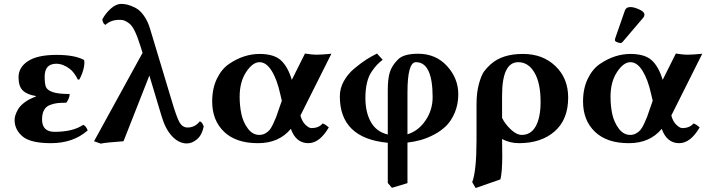

<svg xmlns="http://www.w3.org/2000/svg" viewBox="-20 -718 3596 976"><path d="M266.1 -394Q207 -394 207 -328.1Q207 -292 213.6 -275.9Q220.2 -259.8 247.6 -250Q274.9 -240.2 334 -240.2Q334 -218.3 316.9 -195.8Q289.1 -195.8 271.5 -193.8Q253.9 -191.9 233.9 -184.3Q213.9 -176.8 203.9 -158.4Q193.8 -140.1 193.8 -110.8Q193.8 -47.9 257.8 -47.9Q351.1 -47.9 403.3 -83.5Q417.5 -77.1 425.8 -55.2Q352.5 9.8 238.8 9.8Q134.8 9.8 94.5 -24.7Q54.2 -59.1 54.2 -107.9Q54.2 -119.1 58.1 -132.1Q62 -145 72 -162.6Q82 -180.2 105 -197.5Q127.9 -214.8 162.1 -227.1V-230Q118.2 -236.8 96.2 -257.8Q74.2 -278.8 74.2 -325.2Q74.2 -376 122.6 -407.5Q170.9 -439 267.1 -439Q357.9 -439 405.8 -414.1L408.2 -411.1Q411.1 -391.6 403.6 -364Q396 -336.4 383.3 -314L376 -313Q357.4 -350.6 335 -367.7Q300.3 -394 266.1 -394Z M1015.6 -75.2Q1006.8 -31.2 981.4 -10Q956.1 11.2 929.7 11.2Q890.6 11.2 856.2 -23.9Q821.8 -59.1 801.8 -126L739.3 -334L607.9 0Q511.7 6.8 492.7 12.2L458 0L704.6 -449.2L695.8 -478Q680.7 -526.9 666.3 -557.4Q651.9 -587.9 636.2 -599.4Q620.6 -610.8 611.3 -614Q602.1 -617.2 587.9 -617.2Q543 -617.2 516.6 -591.8Q503.4 -595.7 500 -619.1Q516.1 -649.9 543 -674.1Q569.8 -698.2 596.7 -698.2Q611.8 -698.2 628.4 -694.1Q645 -689.9 668 -678.5Q690.9 -667 711.4 -638.4Q731.9 -609.9 743.7 -568.8L850.6 -213.9Q878.4 -118.7 893.6 -94.2Q908.7 -69.8 933.6 -69.8Q970.7 -69.8 995.6 -101.1Q1006.8 -99.1 1015.6 -75.2Z M1412.6 -206.1 1404.3 -241.2Q1388.2 -314.5 1360.8 -358.2Q1333.5 -401.9 1299.3 -401.9Q1264.2 -401.9 1231.2 -351.8Q1198.2 -301.8 1198.2 -226.1Q1198.2 -181.2 1206.8 -139.6Q1215.3 -98.1 1239.5 -65.2Q1263.7 -32.2 1298.3 -32.2Q1314.5 -32.2 1327.9 -39.6Q1341.3 -46.9 1349.9 -56.9Q1358.4 -66.9 1368.4 -87.9Q1378.4 -108.9 1384 -123.5Q1389.6 -138.2 1399.4 -168ZM1299.3 -443.8Q1372.6 -443.8 1408 -411.4Q1443.4 -378.9 1463.4 -312L1530.3 -445.8Q1568.4 -439.9 1587.4 -439.9Q1616.2 -439.9 1664.6 -444.8L1507.3 -130.9Q1515.6 -99.6 1533.2 -83.3Q1550.8 -66.9 1562.5 -66.9Q1601.1 -66.9 1619.6 -90.3Q1631.8 -87.9 1651.4 -70.3Q1604.5 9.8 1547.4 9.8Q1484.4 9.8 1458.5 -63Q1397.5 10.3 1290.5 9.8Q1179.7 9.8 1119.1 -48.1Q1058.6 -106 1058.6 -202.1Q1058.6 -268.1 1082.5 -317.6Q1106.4 -367.2 1144.5 -393.1Q1182.6 -418.9 1221.4 -431.4Q1260.3 -443.8 1299.3 -443.8Z M2179.2 -224.1Q2179.2 -402.3 2094.2 -401.9Q2051.3 -401.9 2051.3 -248V-35.2Q2106.4 -52.2 2142.8 -105.2Q2179.2 -158.2 2179.2 -224.1ZM1972.2 236.8 1951.2 211.9V7.8Q1707 -15.1 1707.5 -229Q1707.5 -269 1728 -305.9Q1748.5 -342.8 1782.5 -370.8Q1816.4 -398.9 1842.5 -415.5Q1868.7 -432.1 1896.5 -445.8L1925.3 -414.1Q1907.2 -399.9 1896.2 -388.4Q1885.3 -377 1869.4 -354Q1853.5 -331.1 1845.5 -297.1Q1837.4 -263.2 1837.4 -220.2Q1837.4 -147 1865.5 -97.4Q1893.6 -47.9 1951.2 -34.2V-261.2Q1951.2 -317.4 1961.7 -351.1Q1972.2 -384.8 2003.4 -416Q2032.2 -444.8 2105.5 -444.8Q2195.3 -444.8 2252.4 -382.3Q2309.6 -319.8 2309.6 -238.8Q2309.6 -188 2292 -146Q2274.4 -104 2247.8 -77.9Q2221.2 -51.8 2185.8 -33.4Q2150.4 -15.1 2117.9 -6.1Q2085.4 2.9 2051.3 6.8V212.9Z M2728 -200.2Q2728 -295.4 2697 -348.6Q2666 -401.9 2614.3 -401.9Q2532.2 -401.9 2532.2 -231.9V-119.1Q2546.4 -88.4 2576.2 -60.3Q2606 -32.2 2632.3 -32.2Q2679.2 -32.2 2703.6 -76.7Q2728 -121.1 2728 -200.2ZM2523.9 193.8 2397.9 237.8 2380.4 208Q2402.3 150.9 2402.3 -6.8V-186Q2402.3 -248 2414.8 -292.5Q2427.2 -336.9 2440.7 -355Q2454.1 -373 2474.1 -391.1Q2533.2 -444.3 2639.2 -443.8Q2739.3 -443.8 2803.7 -381.8Q2868.2 -319.8 2868.2 -222.2Q2868.2 -110.4 2799.6 -50.3Q2731 9.8 2618.2 9.8Q2572.3 9.8 2532.2 -11.2Q2532.2 2.9 2532.7 32.5Q2533.2 62 2533.2 77.1Q2532.7 158.7 2523.9 193.8Z M3184.6 -682.1Q3202.6 -682.1 3229.2 -670.2Q3255.9 -658.2 3255.9 -644Q3255.9 -635.3 3250.5 -628.9L3146.5 -506.8Q3139.6 -499 3135.7 -499Q3128.9 -499 3117.4 -503.4Q3106 -507.8 3106 -513.2Q3106 -519 3106.9 -522L3156.7 -665Q3162.6 -682.1 3184.6 -682.1ZM3297.9 -206.1 3289.6 -241.2Q3273.4 -314.5 3246.1 -358.2Q3218.8 -401.9 3184.6 -401.9Q3149.4 -401.9 3116.5 -351.8Q3083.5 -301.8 3083.5 -226.1Q3083.5 -181.2 3092 -139.6Q3100.6 -98.1 3124.8 -65.2Q3148.9 -32.2 3183.6 -32.2Q3199.7 -32.2 3213.1 -39.6Q3226.6 -46.9 3235.1 -56.9Q3243.7 -66.9 3253.7 -87.9Q3263.7 -108.9 3269.3 -123.5Q3274.9 -138.2 3284.7 -168ZM3184.6 -443.8Q3257.8 -443.8 3293.2 -411.4Q3328.6 -378.9 3348.6 -312L3415.5 -445.8Q3453.6 -439.9 3472.7 -439.9Q3501.5 -439.9 3549.8 -444.8L3392.6 -130.9Q3400.9 -99.6 3418.5 -83.3Q3436 -66.9 3447.8 -66.9Q3486.3 -66.9 3504.9 -90.3Q3517.1 -87.9 3536.6 -70.3Q3489.7 9.8 3432.6 9.8Q3369.6 9.8 3343.8 -63Q3282.7 10.3 3175.8 9.8Q3064.9 9.8 3004.4 -48.1Q2943.8 -106 2943.8 -202.1Q2943.8 -268.1 2967.8 -317.6Q2991.7 -367.2 3029.8 -393.1Q3067.9 -418.9 3106.7 -431.4Q3145.5 -443.8 3184.6 -443.8Z"/></svg>

Font: Linux Biolinum O
Style: Bold
Weight: 700
Designer: Philipp H. Poll
Foundry: Philipp H. Poll
Version: Version 1.3.2